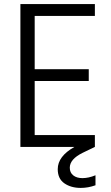

<svg xmlns="http://www.w3.org/2000/svg" viewBox="-20 -720 543 941"><path d="M384 153Q414 153 448 139V188Q412 201 376 201Q328 201 295.5 178.5Q263 156 263 109Q263 46 345 0H80V-700H445V-642H150V-381H415V-323H150V-58H445V0L385 29Q322 60 322 102Q322 126 339 139.5Q356 153 384 153Z"/></svg>

Font: Fz Poppins Light
Style: Regular
Weight: 300
Designer: Ninad Kale (Devanagari), Jonny Pinhorn (Latin)
Foundry: Indian Type Foundry
Version: Vit hóa bi Vntype.Com & FontZin.Com